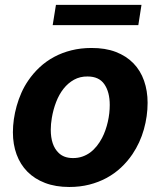

<svg xmlns="http://www.w3.org/2000/svg" viewBox="-20 -747 654 778"><path d="M540.5 -645.2H193.5L206.7 -727.3H553.3ZM260.7 10.7Q205.3 10.7 162.6 -5.7Q120 -22 91.1 -51.3Q62.1 -80.6 47.2 -121.3Q32.3 -161.9 32.3 -210.9Q32.3 -263.1 47.6 -317.8Q55.4 -345.5 66.8 -371.1Q78.1 -396.7 94.1 -420.1Q114.3 -449.9 140.6 -474.4Q166.9 -498.9 199.2 -516.3Q231.5 -533.7 269.4 -543.1Q307.2 -552.6 350.1 -552.6Q406.6 -552.9 449.2 -536.6Q491.8 -520.2 520.6 -490.6Q549.4 -460.9 563.7 -419.9Q578.1 -378.9 578.1 -330.3Q578.1 -276.6 563 -222.7Q547.9 -168.7 516.7 -122.2Q496.4 -92.3 470.2 -67.8Q443.9 -43.3 411.8 -25.9Q379.6 -8.5 341.8 1.1Q304 10.7 260.7 10.7ZM275.9 -106.5Q296.2 -106.5 313.4 -112.4Q330.6 -118.3 345.2 -128.9Q359.7 -139.6 371.8 -154.7Q383.9 -169.7 393.5 -187.9Q401.3 -202.8 407.1 -219.5Q413 -236.2 416.9 -253.4Q420.8 -270.6 422.8 -288Q424.7 -305.4 424.7 -321.7Q424.7 -374.3 402.7 -405.9Q381 -437.1 334.9 -437.1Q304.3 -437.5 280 -424Q255.7 -410.5 237.6 -387.6Q219.5 -364.7 207.6 -334Q195.7 -303.3 190 -269.2Q185.7 -244 185.7 -221.6Q185.7 -158.4 217.3 -127.8Q238.6 -106.5 275.9 -106.5Z"/></svg>

Font: Linik Sans
Style: Bold Italic
Weight: 700
Italic angle: 9°
Designer: Fonts by Rasmus Andersson / Changes by Cristiano Sobral with parts from Marc Monis
Foundry: rsms
Version: Version 3.020; ttfautohint (v1.6)